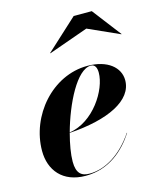

<svg xmlns="http://www.w3.org/2000/svg" viewBox="-108 -782 726 871"><g transform="rotate(-15 255.0 -347.0)"><path d="M361.5 -634.5 508.5 -568.5 509.5 -569.5 406 -704.5H321L174 -569.5L175.5 -568.5ZM145.5 -67C145.5 -101.5 153.5 -148 166.5 -197C350 -209 471.5 -268 471.5 -363C471.5 -423 416.5 -470 322 -470C156.5 -470 24 -314.5 24 -150C24 -60 78.5 10 187 10C298.5 10 371.5 -58.5 418 -129.5L416.5 -130C359 -44.5 282.5 5 206 5C169.5 5 145.5 -11 145.5 -67ZM337.5 -467C358.5 -467 364.5 -447.5 364.5 -427C364.5 -346.5 282 -216 167 -199C201.5 -325 271.5 -467 337.5 -467Z"/></g></svg>

Font: Bodoni* 96pt
Style: Bold Italic
Weight: 700
Italic angle: -13°
Version: Version 2.3